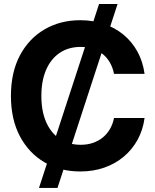

<svg xmlns="http://www.w3.org/2000/svg" viewBox="-20 -839 769 952"><path d="M173.3 92.8 471.2 -819.3H563L265.1 92.8ZM377.9 11.2Q278.8 11.2 201.2 -33.9Q123.5 -79.1 78.9 -163.1Q34.2 -247.1 34.2 -363.3Q34.2 -480.5 78.9 -564.5Q123.5 -648.4 201.4 -693.6Q279.3 -738.8 377.9 -738.8Q441.4 -738.8 495.8 -720.2Q550.3 -701.7 592.3 -667Q634.3 -632.3 661.4 -583.3Q688.5 -534.2 696.8 -472.7H545.4Q539.1 -504.4 524.7 -529.3Q510.3 -554.2 488.8 -571.3Q467.3 -588.4 439.9 -597.4Q412.6 -606.4 380.4 -606.4Q319.8 -606.4 276.1 -576.9Q232.4 -547.4 208.7 -492.9Q185.1 -438.5 185.1 -363.3Q185.1 -288.1 208.7 -233.9Q232.4 -179.7 276.1 -150.4Q319.8 -121.1 380.4 -121.1Q412.6 -121.1 439.7 -130.1Q466.8 -139.2 488.3 -156.2Q509.8 -173.3 524.4 -198Q539.1 -222.7 545.4 -253.9H696.8Q689 -195.3 662.6 -146.7Q636.2 -98.1 594.2 -62.7Q552.2 -27.3 497.6 -8.1Q442.9 11.2 377.9 11.2Z"/></svg>

Font: Inter 28pt
Style: Bold
Weight: 700
Designer: Rasmus Andersson
Foundry: rsms
Version: Version 4.001;git-66647c0bb